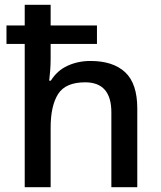

<svg xmlns="http://www.w3.org/2000/svg" viewBox="-20 -780 671 800"><path d="M191 -760V-674H384V-597H191V-536Q191 -510 189 -485Q187 -460 185 -444H192Q218 -486 261.5 -506Q305 -526 357 -526Q451 -526 501.5 -479Q552 -432 552 -328V0H444V-312Q444 -437 335 -437Q253 -437 222 -388Q191 -339 191 -248V0H83V-597H7V-674H83V-760Z"/></svg>

Font: Noto Kufi Arabic Medium
Style: Regular
Weight: 500
Designer: Monotype Design Team, David Williams, Khaled Hosny
Foundry: Google LLC
Version: Version 2.109; ttfautohint (v1.8.4.7-5d5b)